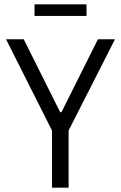

<svg xmlns="http://www.w3.org/2000/svg" viewBox="-20 -870 561 890"><path d="M221 0V-265L8 -688H90L259 -350H265L434 -688H513L298 -265V0ZM140 -796V-850H381V-796Z"/></svg>

Font: Saira SemiCondensed
Style: Regular
Weight: 400
Width: 4
Designer: Hector Gatti with collaboration of the Omnibus-Type team
Foundry: Omnibus-Type
Version: Version 1.101